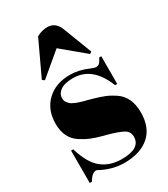

<svg xmlns="http://www.w3.org/2000/svg" viewBox="-185 -824 804 919"><g transform="rotate(-30 217.0 -364.0)"><path d="M33 10V-169H45Q71 -82 115 -47Q159 -12 225 -12Q327 -12 327 -77Q327 -105 302 -119Q277 -133 218 -149Q207 -152 202 -153Q165 -163 140.5 -173Q116 -183 88.5 -201Q61 -219 47 -248Q33 -277 33 -317Q33 -393 81 -439.5Q129 -486 209 -486Q258 -486 310 -463Q329 -455 338 -455Q349 -455 356 -462Q363 -469 373 -488H384V-335H372Q321 -465 214 -465Q167 -465 144 -448.5Q121 -432 121 -407Q121 -399 123 -393Q125 -387 130 -381Q135 -375 139 -371Q143 -367 152 -362.5Q161 -358 167 -355.5Q173 -353 185.5 -349Q198 -345 204 -343.5Q210 -342 225.5 -338Q241 -334 247 -332Q283 -322 307.5 -312Q332 -302 359 -283.5Q386 -265 400 -234Q414 -203 414 -161Q414 -77 364 -33.5Q314 10 227 10Q165 10 107 -19Q95 -27 88 -27Q66 -27 45 10ZM81 -532 170 -722Q200 -738 229 -738Q274 -738 293 -690L354 -531L343 -524L218 -628L93 -523Z"/></g></svg>

Font: Abril Fatface
Style: Regular
Weight: 400
Designer: Veronika Burian, Jos Scaglione
Foundry: TypeTogether
Version: Version 1.001